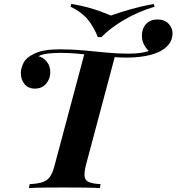

<svg xmlns="http://www.w3.org/2000/svg" viewBox="-20 -957 898 977"><path d="M781 -858Q817 -858 837.5 -836.5Q858 -815 858 -788Q858 -756 839.5 -732Q821 -708 789 -693Q759 -679 717 -671.5Q675 -664 622 -664Q585 -664 542.5 -667.5Q500 -671 455.5 -676Q411 -681 368.5 -684.5Q326 -688 289 -688Q255 -688 224 -684.5Q193 -681 176 -671Q202 -664 219 -642Q236 -620 236 -590Q236 -556 214.5 -531Q193 -506 158 -506Q123 -506 104.5 -529.5Q86 -553 86 -585Q86 -609 99.5 -636.5Q113 -664 151 -682Q175 -694 201 -699Q227 -704 250 -705Q273 -706 285 -706Q347 -706 406 -700.5Q465 -695 521.5 -689.5Q578 -684 631 -684Q670 -684 696.5 -688Q723 -692 745 -700L743 -692Q728 -704 715 -726Q702 -748 702 -776Q702 -812 723.5 -835Q745 -858 781 -858ZM411 -689Q411 -689 426.5 -687.5Q442 -686 465 -684Q488 -682 511 -680Q534 -678 550 -676.5Q566 -675 566 -675L417 -116Q408 -80 410.5 -59.5Q413 -39 432.5 -30.5Q452 -22 492 -20L488 0Q457 -2 407 -2.5Q357 -3 303 -3Q251 -3 203.5 -2.5Q156 -2 127 0L131 -20Q173 -22 197.5 -30.5Q222 -39 235.5 -59.5Q249 -80 258 -116ZM545 -878Q588 -894 645 -910Q702 -926 762 -937L767 -923Q683 -898 611 -855.5Q539 -813 496 -768H478Q457 -821 426 -858.5Q395 -896 339 -923L343 -937Q391 -929 426 -919.5Q461 -910 489.5 -899.5Q518 -889 545 -878Z"/></svg>

Font: Playfair Display
Style: Bold Italic
Weight: 700
Italic angle: -14°
Designer: Claus Eggers Sørensen
Foundry: Claus Eggers Sørensen
Version: Version 1.203